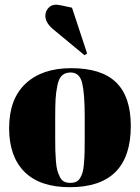

<svg xmlns="http://www.w3.org/2000/svg" viewBox="-20 -770 583 800"><path d="M333 -197V-282Q333 -379 322.5 -423.5Q312 -468 274 -468Q252 -468 238.5 -455.5Q225 -443 219 -413.5Q213 -384 211.5 -356Q210 -328 210 -277V-199Q210 -164 210.5 -144Q211 -124 213 -98.5Q215 -73 219 -59.5Q223 -46 229.5 -32.5Q236 -19 247 -13.5Q258 -8 273 -8Q287 -8 297 -12.5Q307 -17 314 -28.5Q321 -40 324.5 -53Q328 -66 330 -90.5Q332 -115 332.5 -137Q333 -159 333 -197ZM18 -236Q18 -357 86.5 -421.5Q155 -486 277 -486Q403 -486 464 -426.5Q525 -367 525 -245Q525 10 271 10Q146 10 82 -54Q18 -118 18 -236ZM280 -738 343 -547 332 -540 198 -651Q169 -677 169 -704Q169 -726 185.5 -740.5Q202 -755 233 -748Z"/></svg>

Font: Abril Fatface
Style: Regular
Weight: 400
Designer: Veronika Burian, Jos Scaglione
Foundry: TypeTogether
Version: Version 1.001